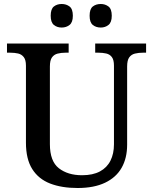

<svg xmlns="http://www.w3.org/2000/svg" viewBox="-20 -932 767 962"><path d="M369 10Q289 10 231 -12.5Q173 -35 141.5 -85Q110 -135 110 -217V-603Q110 -632 99 -646Q88 -660 70.5 -664Q53 -668 31 -668H15V-714H324V-668H308Q287 -668 269 -663.5Q251 -659 240.5 -644.5Q230 -630 230 -599V-210Q230 -124 275 -89Q320 -54 391 -54Q445 -54 480.5 -73Q516 -92 533.5 -127Q551 -162 551 -209V-603Q551 -632 540.5 -646Q530 -660 512 -664Q494 -668 473 -668H457V-714H712V-668H696Q674 -668 656 -663.5Q638 -659 627.5 -644.5Q617 -630 617 -599V-207Q617 -140 589.5 -91.5Q562 -43 506.5 -16.5Q451 10 369 10ZM485 -794Q461 -794 445 -807Q429 -820 429 -853Q429 -887 445 -899.5Q461 -912 485 -912Q507 -912 523.5 -899.5Q540 -887 540 -853Q540 -820 523.5 -807Q507 -794 485 -794ZM289 -794Q266 -794 250 -807Q234 -820 234 -853Q234 -887 250 -899.5Q266 -912 289 -912Q312 -912 328.5 -899.5Q345 -887 345 -853Q345 -820 328.5 -807Q312 -794 289 -794Z"/></svg>

Font: Noto Rashi Hebrew Medium
Style: Regular
Weight: 500
Version: Version 1.006